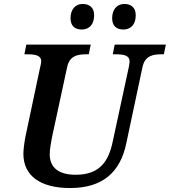

<svg xmlns="http://www.w3.org/2000/svg" viewBox="-20 -939 857 969"><path d="M603 -790C633 -790 665 -808 665 -863C665 -901 641 -919 608 -919C569 -919 546 -890 546 -847C546 -808 568 -790 603 -790ZM393 -790C423 -790 455 -808 455 -863C455 -901 431 -919 397 -919C359 -919 336 -890 336 -847C336 -808 358 -790 393 -790ZM334 10C499 10 587 -71 617 -214L699 -600C711 -657 751 -665 794 -665H807L817 -714H559L549 -665H562C604 -665 634 -660 634 -629C634 -623 632 -609 630 -600L549 -225C529 -129 487 -57 362 -57C278 -57 231 -92 231 -160C231 -188 238 -222 243 -249L319 -601C331 -657 371 -665 415 -665H428L438 -714H113L103 -665H116C158 -665 188 -660 188 -629C188 -623 186 -611 182 -597L109 -252C104 -229 98 -184 98 -163C98 -53 182 10 334 10Z"/></svg>

Font: Noto Serif SemiBold
Style: Italic
Weight: 600
Italic angle: -12°
Designer: Monotype Design Team
Foundry: Monotype Imaging Inc.
Version: Version 2.014